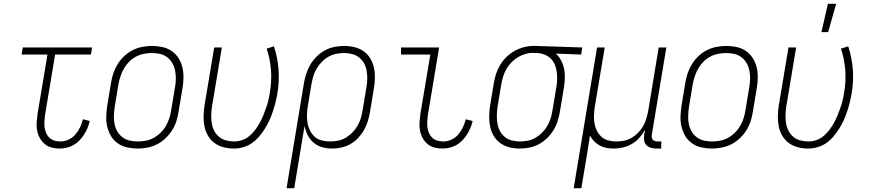

<svg xmlns="http://www.w3.org/2000/svg" viewBox="-20 -768 4540 1003"><path d="M291 8Q269 8 248.5 2.5Q228 -3 213 -16Q198 -29 188 -47Q178 -65 174 -86Q170 -107 171.5 -128.5Q173 -150 176 -172L228 -483H93L99 -520H461L455 -483H268L215 -166Q213 -150 212 -134Q211 -118 213 -102.5Q215 -87 221 -73Q227 -59 238 -48.5Q249 -38 264.5 -33.5Q280 -29 296 -29Q317 -29 338 -38.5Q359 -48 374 -65.5Q389 -83 398.5 -103.5Q408 -124 413 -145L449 -136Q445 -118 437.5 -100Q430 -82 419.5 -65.5Q409 -49 395 -34.5Q381 -20 364.5 -10.5Q348 -1 329 3.5Q310 8 291 8Z M699 8Q671 8 644 2Q617 -4 595.5 -19Q574 -34 560.5 -56.5Q547 -79 540.5 -105Q534 -131 535 -159Q536 -187 540 -215L560 -335Q564 -361 572.5 -386Q581 -411 595 -433.5Q609 -456 629 -475Q649 -494 673 -506Q697 -518 723 -523Q749 -528 774 -528Q802 -528 829 -522Q856 -516 877.5 -501Q899 -486 913 -463.5Q927 -441 933 -415Q939 -389 938.5 -361Q938 -333 933 -305L913 -185Q909 -159 901 -134Q893 -109 878.5 -86.5Q864 -64 844 -45Q824 -26 800 -14Q776 -2 750 3Q724 8 699 8ZM700 -29Q720 -29 741.5 -33Q763 -37 782.5 -47.5Q802 -58 818.5 -74Q835 -90 846 -109Q857 -128 864 -149Q871 -170 874 -191L894 -311Q898 -333 898.5 -355Q899 -377 895 -398Q891 -419 881 -437Q871 -455 854.5 -468Q838 -481 817.5 -486Q797 -491 774 -491Q754 -491 732.5 -487Q711 -483 691 -472.5Q671 -462 655 -446Q639 -430 628 -411Q617 -392 610 -371Q603 -350 599 -329L579 -209Q576 -187 575 -165Q574 -143 578 -122Q582 -101 592 -83Q602 -65 618.5 -52Q635 -39 656 -34Q677 -29 700 -29Z M1203 8Q1175 8 1149 1.5Q1123 -5 1102 -20Q1081 -35 1067.5 -57.5Q1054 -80 1048.5 -106Q1043 -132 1043.5 -160Q1044 -188 1048 -215L1099 -520H1139L1087 -209Q1084 -188 1083.5 -166Q1083 -144 1086.5 -123Q1090 -102 1099.5 -84Q1109 -66 1124.5 -53Q1140 -40 1161 -34.5Q1182 -29 1204 -29Q1224 -29 1244.5 -36Q1265 -43 1282 -57Q1299 -71 1312.5 -89Q1326 -107 1336.5 -126Q1347 -145 1355 -164.5Q1363 -184 1370 -204Q1377 -224 1382 -244.5Q1387 -265 1390 -286Q1400 -345 1395.5 -403Q1391 -461 1373 -514L1411 -526Q1430 -469 1435 -406.5Q1440 -344 1429 -280Q1425 -256 1419 -232.5Q1413 -209 1405.5 -186Q1398 -163 1387.5 -140Q1377 -117 1363.5 -95.5Q1350 -74 1333.5 -54.5Q1317 -35 1296 -20.5Q1275 -6 1250.5 1Q1226 8 1203 8Z M1477 215 1568 -335Q1572 -360 1580.5 -385Q1589 -410 1602.5 -432.5Q1616 -455 1635.5 -474Q1655 -493 1678.5 -505.5Q1702 -518 1727.5 -523Q1753 -528 1778 -528Q1806 -528 1832.5 -521.5Q1859 -515 1880 -500Q1901 -485 1914.5 -462.5Q1928 -440 1933.5 -414Q1939 -388 1938.5 -360Q1938 -332 1933 -305L1913 -185Q1909 -161 1902 -137Q1895 -113 1882.5 -90.5Q1870 -68 1852 -48.5Q1834 -29 1811.5 -16Q1789 -3 1764.5 2.5Q1740 8 1716 8Q1688 8 1663 1Q1638 -6 1618.5 -22.5Q1599 -39 1587.5 -62Q1576 -85 1571 -110L1517 215ZM1704 -29Q1724 -29 1745 -33Q1766 -37 1785 -48Q1804 -59 1820 -75Q1836 -91 1847 -110Q1858 -129 1864.5 -149.5Q1871 -170 1874 -191L1894 -311Q1898 -332 1898.5 -354Q1899 -376 1895.5 -397Q1892 -418 1882.5 -436Q1873 -454 1857 -467Q1841 -480 1820.5 -485.5Q1800 -491 1778 -491Q1758 -491 1737 -487Q1716 -483 1696.5 -472Q1677 -461 1661.5 -445Q1646 -429 1634.5 -410Q1623 -391 1617 -370.5Q1611 -350 1607 -329L1588 -213Q1584 -191 1583.5 -169Q1583 -147 1586.5 -126Q1590 -105 1599.5 -86Q1609 -67 1624 -53.5Q1639 -40 1660.5 -34.5Q1682 -29 1704 -29Z M2291 8Q2269 8 2248.5 2.5Q2228 -3 2213 -16Q2198 -29 2188 -47Q2178 -65 2174 -86Q2170 -107 2171.5 -128.5Q2173 -150 2176 -172L2228 -483H2075V-520H2274L2215 -166Q2213 -150 2212 -134Q2211 -118 2213 -102.5Q2215 -87 2221 -73Q2227 -59 2238 -48.5Q2249 -38 2264.5 -33.5Q2280 -29 2296 -29Q2317 -29 2338 -38.5Q2359 -48 2374 -65.5Q2389 -83 2398.5 -103.5Q2408 -124 2413 -145L2449 -136Q2445 -118 2437.5 -100Q2430 -82 2419.5 -65.5Q2409 -49 2395 -34.5Q2381 -20 2364.5 -10.5Q2348 -1 2329 3.5Q2310 8 2291 8Z M2695 8Q2667 8 2641 1.5Q2615 -5 2594 -20Q2573 -35 2559.5 -57.5Q2546 -80 2540.5 -106Q2535 -132 2535.5 -160Q2536 -188 2540 -215L2560 -335Q2564 -360 2572 -384Q2580 -408 2594 -430.5Q2608 -453 2627 -471.5Q2646 -490 2669 -502.5Q2692 -515 2717 -521.5Q2742 -528 2766 -528H2781L3022 -520L3016 -483L2884 -488Q2901 -472 2912 -450.5Q2923 -429 2927.5 -405Q2932 -381 2930.5 -355.5Q2929 -330 2925 -305L2905 -185Q2901 -160 2893 -135Q2885 -110 2871 -87.5Q2857 -65 2837.5 -46Q2818 -27 2794.5 -14.5Q2771 -2 2745.5 3Q2720 8 2695 8ZM2696 -29Q2716 -29 2737 -33Q2758 -37 2777 -48Q2796 -59 2812 -75Q2828 -91 2839 -110Q2850 -129 2856.5 -149.5Q2863 -170 2866 -191L2886 -311Q2890 -331 2890.5 -351.5Q2891 -372 2888.5 -392Q2886 -412 2878.5 -430Q2871 -448 2857.5 -461.5Q2844 -475 2825.5 -482.5Q2807 -490 2787 -491H2775Q2772 -491 2769.5 -491.5Q2767 -492 2764 -492Q2744 -492 2724 -486Q2704 -480 2685.5 -469Q2667 -458 2651.5 -442Q2636 -426 2625.5 -407.5Q2615 -389 2608.5 -369Q2602 -349 2599 -329L2579 -209Q2576 -188 2575.5 -166Q2575 -144 2578.5 -123Q2582 -102 2591.5 -84Q2601 -66 2616.5 -53Q2632 -40 2653 -34.5Q2674 -29 2696 -29Z M2977 215 3099 -520H3139L3087 -209Q3084 -188 3083 -166.5Q3082 -145 3085.5 -124Q3089 -103 3098 -85Q3107 -67 3122 -53.5Q3137 -40 3157.5 -34.5Q3178 -29 3200 -29Q3220 -29 3240 -33Q3260 -37 3278.5 -47.5Q3297 -58 3313 -74Q3329 -90 3339.5 -108.5Q3350 -127 3356 -147Q3362 -167 3366 -187L3421 -520H3461L3385 -64Q3384 -57 3385 -50Q3386 -43 3390.5 -38Q3395 -33 3402 -31Q3409 -29 3416 -29H3435L3434 8H3409Q3394 8 3380 4Q3366 0 3356.5 -10Q3347 -20 3345 -34.5Q3343 -49 3345 -64L3350 -90Q3337 -68 3320 -48.5Q3303 -29 3280.5 -16Q3258 -3 3234 2.5Q3210 8 3186 8Q3166 8 3147.5 4.5Q3129 1 3112.5 -8Q3096 -17 3083.5 -30Q3071 -43 3062 -60Q3056 -18 3049 24Q3042 66 3035 107L3017 215Z M3699 8Q3671 8 3644 2Q3617 -4 3595.5 -19Q3574 -34 3560.5 -56.5Q3547 -79 3540.5 -105Q3534 -131 3535 -159Q3536 -187 3540 -215L3560 -335Q3564 -361 3572.5 -386Q3581 -411 3595 -433.5Q3609 -456 3629 -475Q3649 -494 3673 -506Q3697 -518 3723 -523Q3749 -528 3774 -528Q3802 -528 3829 -522Q3856 -516 3877.5 -501Q3899 -486 3913 -463.5Q3927 -441 3933 -415Q3939 -389 3938.5 -361Q3938 -333 3933 -305L3913 -185Q3909 -159 3901 -134Q3893 -109 3878.5 -86.5Q3864 -64 3844 -45Q3824 -26 3800 -14Q3776 -2 3750 3Q3724 8 3699 8ZM3700 -29Q3720 -29 3741.5 -33Q3763 -37 3782.5 -47.5Q3802 -58 3818.5 -74Q3835 -90 3846 -109Q3857 -128 3864 -149Q3871 -170 3874 -191L3894 -311Q3898 -333 3898.5 -355Q3899 -377 3895 -398Q3891 -419 3881 -437Q3871 -455 3854.5 -468Q3838 -481 3817.5 -486Q3797 -491 3774 -491Q3754 -491 3732.5 -487Q3711 -483 3691 -472.5Q3671 -462 3655 -446Q3639 -430 3628 -411Q3617 -392 3610 -371Q3603 -350 3599 -329L3579 -209Q3576 -187 3575 -165Q3574 -143 3578 -122Q3582 -101 3592 -83Q3602 -65 3618.5 -52Q3635 -39 3656 -34Q3677 -29 3700 -29Z M4203 8Q4175 8 4149 1.5Q4123 -5 4102 -20Q4081 -35 4067.5 -57.5Q4054 -80 4048.5 -106Q4043 -132 4043.5 -160Q4044 -188 4048 -215L4099 -520H4139L4087 -209Q4084 -188 4083.5 -166Q4083 -144 4086.5 -123Q4090 -102 4099.5 -84Q4109 -66 4124.5 -53Q4140 -40 4161 -34.5Q4182 -29 4204 -29Q4224 -29 4244.5 -36Q4265 -43 4282 -57Q4299 -71 4312.5 -89Q4326 -107 4336.5 -126Q4347 -145 4355 -164.5Q4363 -184 4370 -204Q4377 -224 4382 -244.5Q4387 -265 4390 -286Q4400 -345 4395.5 -403Q4391 -461 4373 -514L4411 -526Q4430 -469 4435 -406.5Q4440 -344 4429 -280Q4425 -256 4419 -232.5Q4413 -209 4405.5 -186Q4398 -163 4387.5 -140Q4377 -117 4363.5 -95.5Q4350 -74 4333.5 -54.5Q4317 -35 4296 -20.5Q4275 -6 4250.5 1Q4226 8 4203 8ZM4271 -600 4305 -748H4348L4306 -600Z"/></svg>

Font: Iosevka Extralight
Style: Italic
Weight: 200
Italic angle: -9°
Monospace: yes
Designer: Belleve Invis
Foundry: Belleve Invis
Version: Version 32.5.0; ttfautohint (v1.8.4)